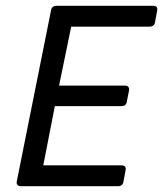

<svg xmlns="http://www.w3.org/2000/svg" viewBox="-20 -645 565 665"><path d="M157.2 -611.3 38.1 -16.6C36.1 -5.9 42 0 52.7 0H389.6C398.4 0 405.3 -4.9 407.2 -13.7L415 -55.7C417 -66.4 412.1 -72.3 401.4 -72.3H129.9L169.9 -277.3H401.4C410.2 -277.3 417 -282.2 418.9 -291L426.8 -331.1C428.7 -341.8 423.8 -348.6 413.1 -348.6H184.6L226.6 -552.7H499C507.8 -552.7 514.6 -557.6 516.6 -566.4L524.4 -608.4C526.4 -619.1 521.5 -625 510.7 -625H174.8C166 -625 159.2 -620.1 157.2 -611.3Z"/></svg>

Font: Ed Sans Neue
Style: Italic
Weight: 400
Italic angle: -11°
Designer: Stephen Hutchings
Version: Version 1.004;PS 001.004;hotconv 1.0.88;makeotf.lib2.5.64775